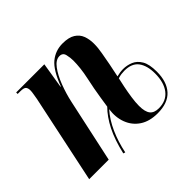

<svg xmlns="http://www.w3.org/2000/svg" viewBox="-139 -712 911 911"><g transform="rotate(-45 316.0 -257.0)"><path d="M215 28Q232 -46 258 -97.5Q284 -149 318 -183Q322 -209 326 -235Q330 -261 335 -288L346 -342Q353 -374 356 -401.5Q359 -429 359 -451Q359 -471 354 -492Q349 -513 327 -513Q302 -513 280 -483.5Q258 -454 241 -409.5Q224 -365 214 -319L145 0H14L108 -445Q110 -459 112.5 -472Q115 -485 115 -496Q115 -510 108.5 -518Q102 -526 78 -526H60V-536H249L228 -406H230Q260 -486 296 -515.5Q332 -545 380 -545Q421 -545 444 -530.5Q467 -516 476 -492Q485 -468 485 -439Q485 -410 479 -378.5Q473 -347 468 -318L454 -250Q477 -256 497 -256Q523 -256 547 -246Q571 -236 586.5 -210Q602 -184 602 -134Q602 -66 568 -28.5Q534 9 465 9Q411 9 375.5 -14.5Q340 -38 324.5 -78.5Q309 -119 316 -168Q283 -131 260 -79.5Q237 -28 225 31ZM486 -4Q536 -4 563 -38.5Q590 -73 590 -134Q590 -186 568 -216Q546 -246 496 -246Q486 -246 474.5 -244.5Q463 -243 452 -239Q448 -222 442 -193Q436 -164 431.5 -133Q427 -102 427 -79Q427 -39 441 -21.5Q455 -4 486 -4Z"/></g></svg>

Font: Noto Serif Display ExtraCondensed
Style: Bold Italic
Weight: 700
Width: 2
Italic angle: -12°
Designer: Monotype Design Team
Foundry: Monotype Imaging Inc.
Version: Version 2.009